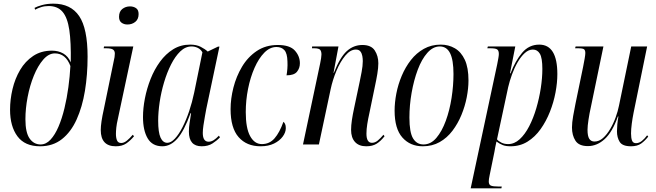

<svg xmlns="http://www.w3.org/2000/svg" viewBox="-20 -790 3588 1050"><path d="M199 10Q116 10 75.5 -44.5Q35 -99 35 -190Q35 -246 48.5 -303Q62 -360 90 -407.5Q118 -455 161.5 -484Q205 -513 264 -513Q299 -513 326 -497.5Q353 -482 367 -449Q369 -559 359 -626.5Q349 -694 322 -725.5Q295 -757 246 -757Q224 -757 205 -751Q186 -745 172 -737L169 -747Q183 -755 210.5 -762.5Q238 -770 272 -770Q367 -770 413 -702Q459 -634 459 -480Q459 -381 444.5 -293Q430 -205 399 -136.5Q368 -68 318.5 -29Q269 10 199 10ZM202 0Q232 0 256.5 -26.5Q281 -53 300 -97.5Q319 -142 332.5 -198Q346 -254 354 -313.5Q362 -373 365 -429Q339 -498 280 -498Q246 -498 216.5 -464Q187 -430 165 -376Q143 -322 131 -259Q119 -196 119 -138Q119 -65 142 -32.5Q165 0 202 0Z M677 -656Q658 -656 644.5 -666Q631 -676 631 -698Q631 -727 649 -741Q667 -755 691 -755Q710 -755 724 -745.5Q738 -736 738 -713Q738 -685 720 -670.5Q702 -656 677 -656ZM613 10Q531 10 531 -79Q531 -118 548 -194L602 -456Q608 -479 608 -497Q608 -512 598 -519Q588 -526 559 -526H547L549 -536H709L625 -142Q618 -112 616 -92Q614 -72 614 -58Q614 -36 620 -22Q626 -8 643 -8Q658 -8 674 -21Q690 -34 706 -53L713 -45Q693 -21 670.5 -5.5Q648 10 613 10Z M868 10Q813 10 787.5 -33.5Q762 -77 762 -150Q762 -198 772.5 -252Q783 -306 803.5 -358Q824 -410 855 -452.5Q886 -495 927 -520.5Q968 -546 1020 -546Q1054 -546 1077.5 -534Q1101 -522 1116 -508L1172 -535H1180L1108 -194Q1105 -177 1100.5 -152.5Q1096 -128 1092.5 -104Q1089 -80 1089 -63Q1089 -15 1121 -15Q1135 -15 1148.5 -23.5Q1162 -32 1177 -48L1183 -39Q1166 -21 1142 -5.5Q1118 10 1083 10Q1013 10 1013 -70Q1013 -94 1017 -119Q1021 -144 1025 -171H1022Q987 -74 950 -32Q913 10 868 10ZM895 -9Q915 -9 936.5 -32Q958 -55 978 -94Q998 -133 1014.5 -182Q1031 -231 1042 -284L1087 -504Q1077 -521 1061 -528.5Q1045 -536 1028 -536Q994 -536 966 -509Q938 -482 915.5 -437.5Q893 -393 877 -339Q861 -285 853 -230.5Q845 -176 845 -130Q845 -66 858 -37.5Q871 -9 895 -9Z M1405 10Q1329 10 1285 -40Q1241 -90 1241 -193Q1241 -250 1256.5 -311Q1272 -372 1303.5 -425Q1335 -478 1384 -511Q1433 -544 1499 -544Q1565 -544 1592.5 -513.5Q1620 -483 1620 -444Q1620 -417 1604 -397.5Q1588 -378 1547 -378Q1550 -395 1551.5 -414Q1553 -433 1552 -454Q1551 -498 1535.5 -515.5Q1520 -533 1492 -533Q1456 -533 1425.5 -502Q1395 -471 1372 -419Q1349 -367 1336.5 -304Q1324 -241 1324 -177Q1324 -89 1348 -45.5Q1372 -2 1412 -2Q1454 -2 1481.5 -33.5Q1509 -65 1530 -124Q1535 -120 1539 -112Q1543 -104 1543 -89Q1543 -66 1526 -43Q1509 -20 1478.5 -5Q1448 10 1405 10Z M1983 10Q1943 10 1921.5 -13.5Q1900 -37 1900 -80Q1900 -104 1904.5 -134Q1909 -164 1917 -201L1947 -343Q1951 -362 1957.5 -396Q1964 -430 1964 -456Q1964 -469 1961.5 -483.5Q1959 -498 1951 -508.5Q1943 -519 1926 -519Q1896 -519 1868.5 -486Q1841 -453 1820 -403Q1799 -353 1788 -301L1724 0H1637L1731 -444Q1734 -459 1736 -471.5Q1738 -484 1738 -492Q1738 -509 1731 -517.5Q1724 -526 1698 -526H1686L1687 -536H1831L1804 -392H1806Q1839 -476 1876 -510Q1913 -544 1962 -544Q2010 -544 2029.5 -514Q2049 -484 2049 -444Q2049 -419 2043.5 -386Q2038 -353 2031 -321L2000 -171Q1993 -140 1988.5 -111.5Q1984 -83 1984 -59Q1984 -9 2014 -9Q2031 -9 2046 -21.5Q2061 -34 2077 -53L2083 -45Q2062 -18 2039.5 -4Q2017 10 1983 10Z M2292 10Q2223 10 2180.5 -38Q2138 -86 2138 -185Q2138 -229 2147.5 -278.5Q2157 -328 2177 -375.5Q2197 -423 2227 -461.5Q2257 -500 2298 -523Q2339 -546 2391 -546Q2433 -546 2467.5 -526Q2502 -506 2522 -463Q2542 -420 2542 -350Q2542 -307 2532.5 -258Q2523 -209 2503.5 -161.5Q2484 -114 2454.5 -75Q2425 -36 2384.5 -13Q2344 10 2292 10ZM2296 0Q2336 0 2366.5 -36Q2397 -72 2418 -129.5Q2439 -187 2449.5 -254.5Q2460 -322 2460 -385Q2460 -462 2441.5 -499Q2423 -536 2385 -536Q2348 -536 2317 -501Q2286 -466 2264.5 -408.5Q2243 -351 2231 -282.5Q2219 -214 2219 -147Q2219 -66 2239 -33Q2259 0 2296 0Z M2699 -438Q2703 -458 2705.5 -472.5Q2708 -487 2708 -495Q2708 -514 2698.5 -520Q2689 -526 2662 -526H2645L2648 -536H2798L2769 -389H2772Q2798 -457 2835.5 -501.5Q2873 -546 2929 -546Q3028 -546 3028 -385Q3028 -338 3018 -284.5Q3008 -231 2987.5 -179Q2967 -127 2936.5 -84Q2906 -41 2865 -15.5Q2824 10 2772 10Q2746 10 2729.5 3.5Q2713 -3 2695 -16Q2691 2 2688.5 14.5Q2686 27 2684 40L2658 167Q2655 180 2654 188.5Q2653 197 2653 203Q2653 220 2664.5 225Q2676 230 2704 230H2724L2722 240H2554ZM2759 -2Q2793 -2 2822 -28.5Q2851 -55 2874 -99.5Q2897 -144 2913 -198.5Q2929 -253 2937.5 -308.5Q2946 -364 2946 -413Q2946 -473 2932.5 -496Q2919 -519 2894 -519Q2871 -519 2850 -500Q2829 -481 2811 -450Q2793 -419 2780 -383Q2767 -347 2759 -313L2698 -28Q2706 -18 2722 -10Q2738 -2 2759 -2Z M3431 10Q3384 10 3369 -14Q3354 -38 3354 -72Q3354 -86 3356 -109.5Q3358 -133 3362 -153H3359Q3329 -68 3287 -29.5Q3245 9 3195 9Q3146 9 3127 -20.5Q3108 -50 3108 -93Q3108 -119 3114.5 -156Q3121 -193 3127 -222L3169 -425Q3174 -450 3177.5 -470.5Q3181 -491 3181 -500Q3181 -515 3174 -520.5Q3167 -526 3142 -526H3125L3128 -536H3280L3211 -203Q3204 -172 3198.5 -136.5Q3193 -101 3193 -80Q3193 -46 3202.5 -31Q3212 -16 3231 -16Q3256 -16 3277.5 -35Q3299 -54 3317 -84.5Q3335 -115 3347 -148.5Q3359 -182 3365 -212L3432 -536H3519L3445 -174Q3439 -144 3435 -113.5Q3431 -83 3431 -60Q3431 -35 3436.5 -21Q3442 -7 3458 -7Q3475 -7 3490.5 -19.5Q3506 -32 3519 -50L3525 -43Q3508 -21 3487 -5.5Q3466 10 3431 10Z"/></svg>

Font: Noto Serif Display ExtraCondensed
Style: Italic
Weight: 400
Width: 2
Italic angle: -12°
Designer: Monotype Design Team
Foundry: Monotype Imaging Inc.
Version: Version 2.009